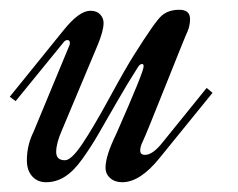

<svg xmlns="http://www.w3.org/2000/svg" viewBox="-77 -373 487 393"><path d="M123 -281 50 -107Q38 -80 38 -62Q38 -45 56 -45Q69 -45 91.5 -78.5Q114 -112 147.5 -173.5Q181 -235 197 -260Q241 -330 254 -341Q268 -353 290 -353Q312 -353 312 -334Q312 -321 307 -309Q303 -301 262 -198Q221 -95 215 -83Q210 -73 210 -65Q210 -56 220 -56Q236 -56 257 -83L346 -193L358 -183L250 -50Q210 0 173 0Q158 0 148.5 -8.5Q139 -17 139 -30Q139 -54 161 -99Q217 -226 217 -237Q217 -242 214 -242Q209 -242 205 -235Q185 -204 161.5 -163Q138 -122 123.5 -97Q109 -72 91.5 -47.5Q74 -23 56 -11.5Q38 0 17 0Q0 0 -11 -12Q-22 -24 -22 -45Q-22 -76 -8 -104L65 -280Q66 -282 66 -285Q66 -291 61 -291Q56 -291 52 -285L-45 -166L-57 -175L53 -311Q85 -351 108 -351Q121 -351 128 -343.5Q135 -336 135 -326Q135 -310 123 -281Z"/></svg>

Font: Dynalight
Style: Regular
Weight: 400
Designer: Astigmatic (AOETI)
Foundry: Astigmatic (AOETI)
Version: Version 1.000